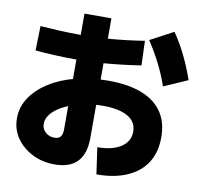

<svg xmlns="http://www.w3.org/2000/svg" viewBox="-88 -907 1055 1006"><g transform="rotate(10 440.0 -404.5)"><path d="M468.9 -136.7Q547.8 -136.7 593.9 -166.7Q640 -196.7 640 -248.9Q640 -284.4 619.4 -307.8Q598.9 -331.1 559.4 -343.3Q520 -355.6 462.2 -355.6Q403.3 -355.6 351.7 -343.9Q300 -332.2 258.9 -312.2Q217.8 -292.2 194.4 -265.6Q171.1 -238.9 171.1 -210Q171.1 -191.1 180 -177.2Q188.9 -163.3 203.9 -155Q218.9 -146.7 238.9 -146.7Q261.1 -146.7 271.1 -159.4Q281.1 -172.2 281.1 -197.8V-814.4H424.4V-177.8Q424.4 -8.9 263.3 -8.9Q197.8 -8.9 144.4 -36.1Q91.1 -63.3 59.4 -108.9Q27.8 -154.4 27.8 -213.3Q27.8 -273.3 61.1 -323.3Q94.4 -373.3 153.3 -411.1Q212.2 -448.9 291.7 -469.4Q371.1 -490 464.4 -490Q571.1 -490 643.3 -462.2Q715.6 -434.4 752.8 -380Q790 -325.6 790 -245.6Q790 -166.7 755 -111.1Q720 -55.6 652.2 -25.6Q584.4 4.4 488.9 4.4ZM62.2 -580 65.6 -710Q107.8 -706.7 165.6 -703.9Q223.3 -701.1 275.6 -701.1Q354.4 -701.1 436.1 -707.2Q517.8 -713.3 617.8 -728.9L622.2 -598.9Q520 -583.3 437.2 -576.7Q354.4 -570 274.4 -570Q222.2 -570 163.3 -572.8Q104.4 -575.6 62.2 -580ZM752.2 -510Q732.2 -568.9 703.3 -626.1Q674.4 -683.3 638.9 -736.7L762.2 -802.2Q800 -746.7 827.8 -689.4Q855.6 -632.2 878.9 -565.6Z"/></g></svg>

Font: Paperlogy 8 ExtraBold
Style: Regular
Weight: 800
Designer: redesigned by Lee Juim, glyphs from Gmarket Sans & Montserrat
Foundry: PT&
Version: Version 1.001